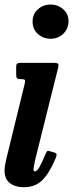

<svg xmlns="http://www.w3.org/2000/svg" viewBox="-20 -790 315 825"><path d="M120 -697Q120 -729.5 142.8 -750Q165.5 -770.5 197.5 -770.5Q229 -770.5 252 -750Q275 -729.5 274.5 -697Q273 -664.5 251 -644Q229 -623.5 197.5 -623.5Q165.5 -623.5 142.8 -644Q120 -664.5 120 -697ZM228.5 -493.5 131.5 -105Q130 -98.5 127 -83.2Q124 -68 124 -64.5Q124 -53.5 129 -53.5Q139.5 -53.5 150.8 -74.2Q162 -95 176 -129.5Q180 -138 183 -140.5Q186 -143 194 -140.5L214 -134.5Q222.5 -132 223 -126.8Q223.5 -121.5 220 -112Q194.5 -50 163.8 -17.8Q133 14.5 82 14.5Q46.5 14.5 23 -2.8Q-0.5 -20 -0.5 -58Q-0.5 -67.5 2 -81.8Q4.5 -96 7 -106.5L86 -429.5Q89 -442.5 86.8 -446.2Q84.5 -450 72.5 -450H70.5Q57 -450 53.2 -453.5Q49.5 -457 49.5 -471V-502.5Q49.5 -514 54 -517Q58.5 -520 69.5 -520H206Q226.5 -520 229.8 -515.8Q233 -511.5 228.5 -493.5Z"/></svg>

Font: Besley* Condensed Semi
Style: Italic
Weight: 600
Width: 3
Italic angle: -13°
Designer: Owen Earl
Foundry: indestructible type*
Version: Version 3.000; ttfautohint (v1.8.3)